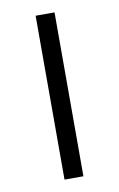

<svg xmlns="http://www.w3.org/2000/svg" viewBox="-67 -560 371 600"><g transform="rotate(-10 119.0 -260.0)"><path d="M89 0V-520H149V0Z"/></g></svg>

Font: Iosevka QP Light
Style: Regular
Weight: 300
Designer: Belleve Invis
Foundry: Belleve Invis
Version: Version 20.0.0; ttfautohint (v1.8.4)